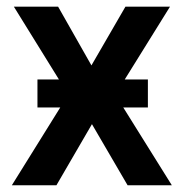

<svg xmlns="http://www.w3.org/2000/svg" viewBox="-20 -548 543 568"><path d="M417.5 -230V-313H349.1L482.9 -528.3H351.1L250.5 -354.5L151.9 -528.3H21L154.3 -313H90.8V-230H158.2L15.1 0H147L252 -180.7L357.4 0H488.3L344.7 -230Z"/></svg>

Font: FAU Chimera Medium
Style: Regular
Weight: 500
Version: Version 1.002;hotconv 1.0.117;makeotfexe 2.5.65602